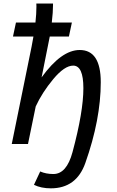

<svg xmlns="http://www.w3.org/2000/svg" viewBox="-20 -801 653 1068"><path d="M256.8 -597.7Q247.6 -548.3 211.4 -370.6Q321.3 -522.9 423.3 -522.9Q540.5 -522.9 540.5 -343.8Q540.5 -137.2 454.6 106Q404.8 246.6 262.7 246.6Q209 246.6 168.9 227.1L203.6 152.8Q235.8 167 276.9 167Q350.6 167 383.3 45.4Q443.8 -179.2 443.8 -310.5Q443.8 -436 387.2 -436Q338.9 -436 276.6 -361.3Q214.4 -286.6 178.7 -209L135.7 0H45.4L155.8 -542Q161.6 -570.8 166 -597.7H52.2L68.8 -675.8H177.2Q182.6 -724.6 182.6 -765.1L182.1 -781.2H274.9V-773.4Q274.9 -733.4 268.1 -675.8H379.9L363.3 -597.7Z"/></svg>

Font: Cadman
Style: Italic
Weight: 400
Italic angle: -12°
Designer: Paul James MIller
Foundry: High-Logic / Made with FontCreator
Version: Version 2.114;March 28, 2021;FontCreator 13.0.0.2683 64-bit